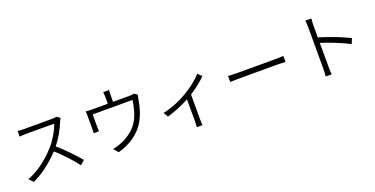

<svg xmlns="http://www.w3.org/2000/svg" viewBox="-24 -1652 5049 2583"><g transform="rotate(-20 2500.0 -361.0)"><path d="M749 -702.1 793.9 -667Q782.2 -654.3 771.5 -627Q707 -462.9 600.6 -330.1Q674.8 -266.6 756.8 -181.6Q838.9 -96.7 894.5 -30.3L833 24.4Q709 -137.7 553.7 -276.4Q366.2 -76.2 161.1 17.6L103.5 -41Q326.2 -127.9 516.6 -339.8Q569.3 -398.4 617.7 -480Q666 -561.5 685.5 -625H287.1Q233.4 -625 189.5 -620.1V-701.2Q221.7 -695.3 287.1 -695.3H678.7Q723.6 -695.3 749 -702.1Z M1829.1 -637.7 1877 -607.4Q1874 -598.6 1863.3 -549.8Q1835.9 -369.1 1763.7 -247.1Q1707 -149.4 1606.9 -76.7Q1506.8 -3.9 1371.1 33.2L1313.5 -33.2Q1356.4 -40 1409.2 -58.6Q1490.2 -85 1567.9 -140.6Q1645.5 -196.3 1689.5 -266.6Q1727.5 -326.2 1752.4 -409.7Q1777.3 -493.2 1785.2 -564.5H1214.8V-378.9Q1214.8 -343.8 1217.8 -322.3H1139.6Q1143.6 -342.8 1143.6 -382.8V-558.6Q1143.6 -611.3 1139.6 -633.8Q1177.7 -629.9 1232.4 -629.9H1455.1V-725.6Q1455.1 -761.7 1450.2 -797.9H1535.2Q1530.3 -761.7 1530.3 -725.6V-629.9H1762.7Q1810.5 -629.9 1829.1 -637.7Z M2721.7 -597.7 2778.3 -545.9Q2743.2 -506.8 2680.2 -456.5Q2617.2 -406.2 2549.8 -364.3V-7.8Q2549.8 57.6 2554.7 76.2H2472.7Q2476.6 17.6 2476.6 -7.8V-321.3Q2315.4 -235.4 2157.2 -190.4L2118.2 -255.9Q2300.8 -296.9 2463.9 -392.6Q2539.1 -435.5 2611.3 -492.7Q2683.6 -549.8 2721.7 -597.7Z M3103.5 -340.8V-427.7Q3152.3 -422.9 3239.3 -422.9H3789.1Q3840.8 -422.9 3894.5 -427.7V-340.8Q3816.4 -344.7 3790 -344.7H3239.3Q3164.1 -344.7 3103.5 -340.8Z M4843.8 -336.9 4813.5 -261.7Q4735.4 -303.7 4619.6 -350.1Q4503.9 -396.5 4415 -423.8L4416 -86.9Q4416 -11.7 4420.9 28.3H4335Q4340.8 -8.8 4340.8 -86.9V-669.9Q4340.8 -727.5 4334 -771.5H4420.9Q4415 -710.9 4415 -669.9V-502.9Q4652.3 -430.7 4843.8 -336.9Z"/></g></svg>

Font: Gen Shin Gothic Monospace Normal
Style: Regular
Weight: 350
Designer: [Source Han Sans]
Ryoko NISHIZUKA  (kana & ideographs); Paul D. Hunt (Latin, Greek & Cyrillic); Wenlong ZHANG  (bopomofo
Version: Version 1.002.20150607